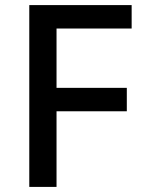

<svg xmlns="http://www.w3.org/2000/svg" viewBox="-20 -734 568 754"><path d="M202 0V-297H478V-389H202V-622H497V-714H95V0Z"/></svg>

Font: Noto Sans Devanagari UI Medium
Style: Regular
Weight: 500
Designer: Jelle Bosma - Monotype Design Team
Foundry: Monotype Imaging Inc.
Version: Version 2.004